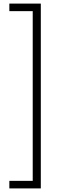

<svg xmlns="http://www.w3.org/2000/svg" viewBox="-20 -888 333 1068"><path d="M32 160V118H162V-826H32V-868H207V160Z"/></svg>

Font: Encode Sans Narrow
Style: ExtraLight
Weight: 200
Designer: Pablo Impallari, Andres Torresi
Foundry: Pablo Impallari, Andres Torresi
Version: Version 1.000; ttfautohint (v1.00) -l 8 -r 50 -G 200 -x 14 -